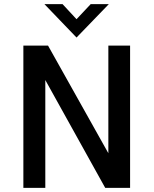

<svg xmlns="http://www.w3.org/2000/svg" viewBox="-20 -911 745 931"><path d="M93.3 0V-689.9H212.9L505.4 -168V-689.9H610.8V0H490.2L199.7 -522.9V0ZM351.1 -729 195.3 -891.1H283.2L351.1 -817.9L419.9 -891.1H507.8Z"/></svg>

Font: Acari Sans SemiBold
Style: Regular
Weight: 600
Designer: Alfredo Marco Pradil and Stefan Peev
Foundry: Hanken Design Co.
Version: Version 1.045;January 11, 2019;FontCreator 11.5.0.2425 64-bi